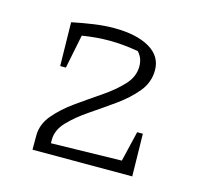

<svg xmlns="http://www.w3.org/2000/svg" viewBox="-64 -798 508 489"><g transform="rotate(15 190.5 -553.5)"><path d="M60 -377V-414Q60 -444 81 -469Q102 -494 133 -516Q164 -538 195 -559Q226 -580 247 -602.5Q268 -625 268 -652Q268 -662 265 -671Q262 -680 254 -689Q236 -692 216.5 -694Q197 -696 177 -696Q160 -696 142.5 -694.5Q125 -693 106 -690L88 -601H73L71 -716Q100 -722 128 -726Q156 -730 181 -730Q240 -730 274.5 -710Q309 -690 309 -653Q309 -621 288 -595.5Q267 -570 236 -548Q205 -526 174 -505Q143 -484 122 -462Q101 -440 101 -414V-405L287 -409L306 -489H321L323 -377Z"/></g></svg>

Font: Piazzolla SC ExtraLight
Style: Regular
Weight: 200
Designer: Juan Pablo del Peral
Foundry: Huerta Tipografica
Version: Version 1.330